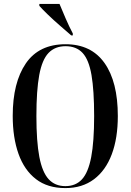

<svg xmlns="http://www.w3.org/2000/svg" viewBox="-20 -951 667 981"><path d="M314 10Q223 10 163.5 -36Q104 -82 74.5 -165Q45 -248 45 -359Q45 -529 112 -627Q179 -725 315 -725Q446 -725 514 -629Q582 -533 582 -358Q582 -245 551 -162.5Q520 -80 460 -35Q400 10 314 10ZM314 0Q367 0 399 -35Q431 -70 446 -148.5Q461 -227 461 -358Q461 -489 447.5 -567.5Q434 -646 402 -680.5Q370 -715 315 -715Q261 -715 228 -680.5Q195 -646 180.5 -567.5Q166 -489 166 -358Q166 -228 181 -149.5Q196 -71 228.5 -35.5Q261 0 314 0ZM344 -770Q320 -791 287 -819.5Q254 -848 225 -876Q196 -904 181 -921V-931H284Q298 -897 315.5 -856.5Q333 -816 352 -780V-770Z"/></svg>

Font: Noto Serif Display ExtraCondensed SemiBold
Style: Regular
Weight: 600
Width: 2
Designer: Monotype Design Team
Foundry: Monotype Imaging Inc.
Version: Version 2.009